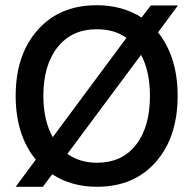

<svg xmlns="http://www.w3.org/2000/svg" viewBox="-20 -707 726 735"><path d="M660 -340Q660 -182 576.5 -87Q493 8 351 8Q253 8 180 -40L144 8H40L117 -96Q40 -190 40 -340Q40 -497 124 -592Q208 -687 350 -687Q448 -687 522 -640L557 -686H661L585 -583Q660 -489 660 -340ZM146 -340Q146 -246 182 -182L464 -562Q419 -595 350 -595Q255 -595 200.5 -526.5Q146 -458 146 -340ZM351 -84Q447 -84 500.5 -152.5Q554 -221 554 -340Q554 -434 520 -497L238 -118Q286 -84 351 -84Z"/></svg>

Font: Hind Siliguri Medium
Style: Regular
Weight: 500
Designer: Jyotish Sonowal
Foundry: Indian Type Foundry
Version: Version 1.001;PS 1.0;hotconv 1.0.86;makeotf.lib2.5.63406; tt